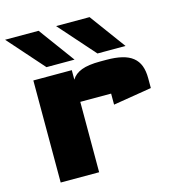

<svg xmlns="http://www.w3.org/2000/svg" viewBox="-110 -824 856 919"><g transform="rotate(-15 318.0 -364.5)"><path d="M78 0V-505.8H268.5V-458.8Q283.9 -485 317.7 -497.9Q351.4 -510.8 410.4 -510.8H440.8Q485.9 -510.8 518.2 -502.9Q550.5 -495.1 571.3 -478.4Q592.2 -461.7 602 -435.8Q611.8 -409.9 611.8 -373.7V-325.2L421.3 -294V-348.7Q421.3 -348.7 421.3 -348.7Q421.3 -348.7 421.3 -348.7H268.5V0ZM547 -551.1H407.9L250.5 -729H416.4ZM294.3 -551.1H155.2L-2.2 -729H163.7Z"/></g></svg>

Font: Science Gothic
Style: Regular
Weight: 400
Designer: Thomas Phinney, Vassil Kateliev, Brandon Buerkle
Foundry: Font Detective LLC
Version: Version 1.018